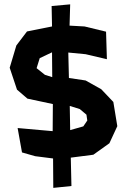

<svg xmlns="http://www.w3.org/2000/svg" viewBox="-20 -744 600 899"><path d="M476.6 -595.7 376 -620.1 305.7 -624 308.6 -723.6 221.7 -715.8 223.6 -620.1 106.4 -596.7 56.6 -531.2 25.4 -426.8 59.6 -324.2 108.4 -282.2 227.5 -256.8 226.6 -129.9 62.5 -144.5 83 -30.3 144.5 -12.7 228.5 -2 229.5 135.7 314.5 127 311.5 -5.9 417 -19.5 492.2 -73.2 529.3 -153.3 510.7 -266.6 454.1 -326.2 380.9 -367.2 302.7 -378.9 299.8 -498 380.9 -490.2 480.5 -466.8ZM166 -471.7 223.6 -499 224.6 -382.8 190.4 -393.6 151.4 -424.8ZM370.1 -152.3 308.6 -134.8 306.6 -248 353.5 -233.4 384.8 -207 388.7 -179.7Z"/></svg>

Font: MaokenAssortedSans-Lite
Style: Lite
Weight: 400
Version: Version 1.400